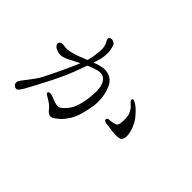

<svg xmlns="http://www.w3.org/2000/svg" viewBox="-114 -956 1229 1229"><g transform="rotate(45 500.0 -342.0)"><path d="M768 -432Q748 -455 733.5 -467.5Q719 -480 710 -485Q701 -490 693 -493.5Q685 -497 681 -493Q675 -486 679.5 -478.5Q684 -471 690 -466Q700 -458 709 -448Q718 -438 725 -424Q733 -410 735.5 -391.5Q738 -373 737 -355Q736 -321 727 -310Q722 -305 712.5 -302Q703 -299 695 -298Q688 -296 680.5 -295Q673 -294 666 -294Q659 -294 655 -290Q651 -286 650 -281Q650 -269 669 -265Q678 -264 698.5 -261Q719 -258 733 -256Q747 -255 765.5 -254Q784 -253 799 -257Q828 -266 821 -319Q817 -346 803 -377Q789 -408 768 -432ZM176 -193Q165 -170 148 -147Q131 -124 119 -108Q106 -92 92 -73Q78 -54 78 -44Q78 -29 86 -21.5Q94 -14 104 -13Q114 -11 125 -24.5Q136 -38 143 -51Q148 -60 158.5 -79.5Q169 -99 180 -119.5Q191 -140 198 -154Q214 -184 231 -217.5Q248 -251 263 -284Q278 -317 293 -356.5Q308 -396 320 -429Q321 -432 322 -434.5Q323 -437 324 -440Q328 -442 332.5 -444Q337 -446 340 -447Q363 -456 390 -464Q417 -472 438 -463Q458 -455 469.5 -430.5Q481 -406 482 -373Q483 -341 478 -301.5Q473 -262 462 -225Q450 -188 428.5 -162Q407 -136 390 -126Q378 -120 361 -123.5Q344 -127 328 -133.5Q312 -140 304 -143Q290 -148 278.5 -147Q267 -146 265 -139Q263 -132 274.5 -124.5Q286 -117 300 -109Q312 -102 326 -91Q340 -80 348 -69Q356 -58 366 -50.5Q376 -43 387 -43Q399 -43 416.5 -55.5Q434 -68 448 -81Q467 -100 485.5 -129.5Q504 -159 517 -205Q530 -252 535 -293.5Q540 -335 533 -376Q526 -418 508 -452Q490 -486 454 -497Q426 -505 402 -500.5Q378 -496 364 -491Q360 -490 353 -487.5Q346 -485 338 -481Q346 -504 352 -526Q358 -548 359 -567Q362 -597 357.5 -617.5Q353 -638 348 -651Q344 -662 328 -668Q312 -674 302 -667Q292 -660 295 -650Q298 -640 304 -630Q310 -621 314 -602.5Q318 -584 316 -565Q314 -546 311 -521Q308 -496 299 -466Q289 -463 281 -459.5Q273 -456 266 -454Q249 -446 224.5 -438Q200 -430 180 -426Q160 -422 146 -423Q132 -424 122 -426Q112 -428 102.5 -424Q93 -420 89 -411Q87 -404 93 -393Q99 -382 118 -374Q136 -366 154.5 -366.5Q173 -367 184 -372Q196 -376 213 -385Q230 -394 246 -402Q260 -410 282 -420Q271 -393 258 -364.5Q245 -336 234 -312Q218 -279 203 -247Q188 -215 176 -193Z"/></g></svg>

Font: Hannari
Style: Regular
Weight: 400
Version: Version 1.12